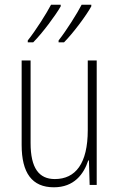

<svg xmlns="http://www.w3.org/2000/svg" viewBox="-20 -786 507 816"><path d="M368 -759V-766H327C308 -729 262 -656 229 -614V-606H252C291 -645 348 -722 368 -759ZM238 -759V-766H197C177 -728 133 -658 98 -614V-606H121C161 -646 217 -722 238 -759ZM391 -529H353V-233C353 -91 301 -25 213 -25C146 -25 110 -71 110 -178V-529H72V-170C72 -51 116 10 209 10C295 10 336 -46 355 -104H358L361 0H391Z"/></svg>

Font: Noto Sans Ethiopic Condensed ExtraLight
Style: Regular
Weight: 200
Width: 3
Designer: Monotype Design Team
Foundry: Monotype Imaging Inc.
Version: Version 2.102